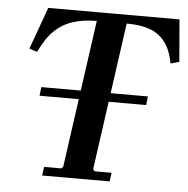

<svg xmlns="http://www.w3.org/2000/svg" viewBox="-50 -719 753 768"><g transform="rotate(5 327.0 -335.0)"><path d="M640 -670 654 -501 620 -491Q609 -547 584.5 -578Q560 -609 522.5 -622Q485 -635 431 -635L348 -42L356 -35H423L418 0H147L152 -35H221L228 -42L311 -635Q259 -635 217 -622Q175 -609 142.5 -578Q110 -547 84 -491L52 -501L113 -670ZM113 -352H541L537 -317H109Z"/></g></svg>

Font: Brygada 1918 SemiBold
Style: Italic
Weight: 600
Italic angle: -8°
Designer: Mateusz Machalski | Borys Kosmynka | Przemek Hoffer
Foundry: NIEPODLEGLA 2018
Version: Version 3.006